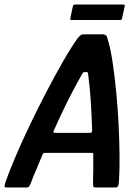

<svg xmlns="http://www.w3.org/2000/svg" viewBox="-40 -824 617 844"><path d="M-12 0Q-20 0 -20 -6Q-20 -12 -14 -29Q2 -74 29.5 -138.5Q57 -203 91.5 -275Q126 -347 163.5 -419Q201 -491 236.5 -553Q272 -615 302 -657Q308 -664 313.5 -668.5Q319 -673 325 -673H416Q423 -671 426.5 -668Q430 -665 432 -656Q445 -616 454.5 -553.5Q464 -491 471 -418.5Q478 -346 481.5 -273.5Q485 -201 485.5 -137Q486 -73 483 -29Q482 -12 479 -6Q476 0 468 0H379Q372 0 370.5 -3.5Q369 -7 369 -23Q370 -48 370 -81Q370 -114 370 -142Q371 -149 369 -150.5Q367 -152 361 -152H159Q153 -152 151 -150.5Q149 -149 146 -142Q135 -114 120.5 -81Q106 -48 97 -23Q91 -7 87.5 -3.5Q84 0 77 0ZM202 -240H356Q361 -240 363 -242.5Q365 -245 365 -253Q363 -315 359 -380Q355 -445 347 -500Q347 -507 341 -507H330Q326 -507 321 -499Q304 -469 282 -427.5Q260 -386 238 -340Q216 -294 197 -251Q194 -246 195 -243Q196 -240 202 -240ZM496 -741Q495 -738 493.5 -737Q492 -736 485 -736H276Q270 -736 269 -737.5Q268 -739 269 -743L280 -795Q282 -801 283.5 -802.5Q285 -804 291 -804H500Q506 -804 507.5 -802.5Q509 -801 508 -796Z"/></svg>

Font: Glory Thin SemiBold
Style: Italic
Weight: 600
Italic angle: -12°
Version: Version 1.011